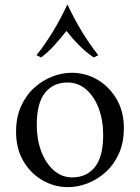

<svg xmlns="http://www.w3.org/2000/svg" viewBox="-20 -754 575 789"><path d="M274 -455Q332 -455 380.5 -426.5Q429 -398 459 -347Q489 -296 489 -228Q489 -168 468.5 -122.5Q448 -77 414 -46.5Q380 -16 339.5 -0.5Q299 15 260 15Q203 15 154 -13.5Q105 -42 75.5 -93Q46 -144 46 -212Q46 -272 66.5 -317.5Q87 -363 121 -393.5Q155 -424 195 -439.5Q235 -455 274 -455ZM277 -25Q336 -25 370 -67.5Q404 -110 404 -199Q404 -260 385.5 -309Q367 -358 334 -386.5Q301 -415 257 -415Q199 -415 165 -372.5Q131 -330 131 -241Q131 -181 149.5 -132Q168 -83 201 -54Q234 -25 277 -25ZM365 -518Q334 -539 306 -567Q278 -595 253 -627Q228 -595 202.5 -567Q177 -539 149 -518L130 -527Q167 -574 198.5 -626Q230 -678 256 -734H258Q284 -678 315.5 -626Q347 -574 384 -527Z"/></svg>

Font: Bona Nova
Style: Regular
Weight: 400
Designer: Mateusz Machalski
Foundry: Capitalics
Version: Version 4.001; ttfautohint (v1.8.3)